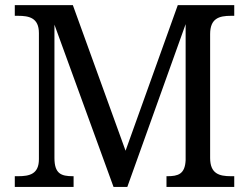

<svg xmlns="http://www.w3.org/2000/svg" viewBox="-20 -734 978 754"><path d="M633.8 0H899.9V-42H887.2C840.8 -42 805.2 -51.8 805.2 -113.8V-600.1C805.2 -662.1 840.8 -671.9 887.2 -671.9H899.9V-713.9H678.2L473.1 -142.1L266.1 -713.9H38.1V-671.9H50.8C94.2 -671.9 132.8 -664.1 132.8 -604V-108.9C132.8 -50.3 96.2 -42 50.8 -42H38.1V0H269V-42H266.1C220.2 -42 193.8 -51.8 193.8 -113.8V-637.2L425.8 0H480L709 -639.2V-105C706.5 -50.3 679.7 -42 637.2 -42H633.8Z"/></svg>

Font: The Erased English
Style: Regular
Weight: 400
Designer: Monotype Design team + ligartures altered by 180 Amsterdam
Foundry: Monotype Imaging Inc.
Version: Version 1.030;Glyphs 3.1.2 (3151)